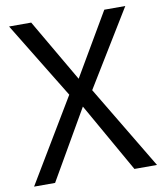

<svg xmlns="http://www.w3.org/2000/svg" viewBox="-81 -780 718 846"><g transform="rotate(-10 278.0 -357.0)"><path d="M553 0H452L276 -310L97 0H3L226 -372L17 -714H116L279 -434L443 -714H537L329 -374Z"/></g></svg>

Font: Noto Sans Display
Style: Regular
Weight: 400
Designer: Monotype Design Team
Foundry: Monotype Imaging Inc.
Version: Version 2.003